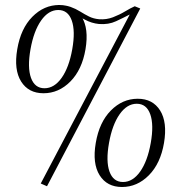

<svg xmlns="http://www.w3.org/2000/svg" viewBox="-20 -734 724 768"><path d="M217 -714Q277 -714 306.5 -667Q336 -620 322 -537Q308 -455 261.5 -408Q215 -361 154 -361Q94 -361 64.5 -408Q35 -455 49 -537Q63 -620 109.5 -667Q156 -714 217 -714ZM213 -694Q174 -694 144.5 -652Q115 -610 102 -537Q89 -464 104 -422.5Q119 -381 158 -381Q197 -381 226.5 -422.5Q256 -464 269 -537Q282 -610 267 -652Q252 -694 213 -694ZM168 11 143 0 499 -676Q474 -663 444 -649Q414 -635 376 -638Q346 -641 319.5 -655.5Q293 -670 267 -683Q241 -696 212 -694V-714Q241 -714 262 -706.5Q283 -699 300.5 -688Q318 -677 336 -668Q354 -659 377 -657Q406 -655 432 -665Q458 -675 480.5 -688.5Q503 -702 519 -709L541 -700ZM531 -339Q591 -339 620.5 -292Q650 -245 636 -162Q622 -80 575.5 -33Q529 14 468 14Q408 14 378.5 -33Q349 -80 363 -162Q377 -245 423.5 -292Q470 -339 531 -339ZM527 -319Q488 -319 458.5 -277Q429 -235 416 -162Q403 -89 418 -47.5Q433 -6 472 -6Q511 -6 540.5 -47.5Q570 -89 583 -162Q596 -235 581 -277Q566 -319 527 -319Z"/></svg>

Font: Cinzel
Style: Regular
Weight: 400
Designer: Natanael Gama
Version: Version 2.000